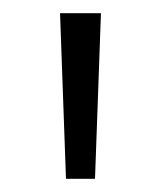

<svg xmlns="http://www.w3.org/2000/svg" viewBox="-20 -705 244 291"><path d="M80 -434H124L133 -685H71Z"/></svg>

Font: FiraGO Light
Style: Regular
Weight: 300
Designer: bBox Type
Foundry: bBox Type GmbH
Version: Version 1.001;PS 001.001;hotconv 1.0.88;makeotf.lib2.5.64775